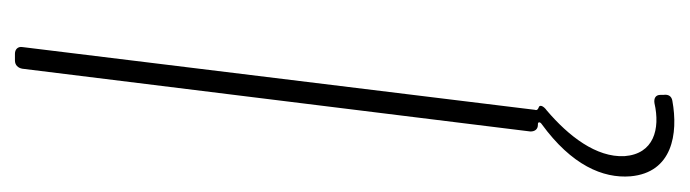

<svg xmlns="http://www.w3.org/2000/svg" viewBox="-353 -387 923 257"><g transform="rotate(-90 108.5 -258.5)"><path d="M99 156C64 164 31 155 28 116C26 78 55 41 89 12C96 7 97 2 93 1C90 0 89 -2 90 -4L174 -690C175 -696 171 -700 165 -700H156C150 -700 146 -696 145 -690L61 -10C61 -4 64 0 70 0H71C74 0 74 3 71 5C16 45 -2 87 1 124C6 180 58 188 102 180C108 179 111 175 110 168V164C110 158 106 155 99 156Z"/></g></svg>

Font: Barlow Thin
Style: Italic
Weight: 250
Italic angle: -7°
Designer: Jeremy Tribby
Foundry: Tribby Type
Version: Version 1.422;hotconv 1.0.109;makeotfexe 2.5.65596